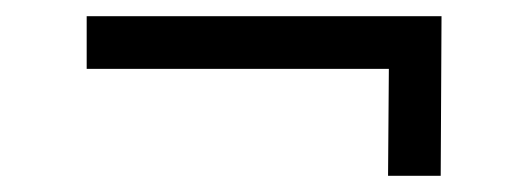

<svg xmlns="http://www.w3.org/2000/svg" viewBox="-20 -350 627 237"><path d="M524 -133H459L460 -265H87V-330H525Z"/></svg>

Font: Taylor Sans
Style: Regular
Weight: 400
Italic angle: -8°
Designer: Natanael Gama
Version: Version 1.001 September 8, 2015